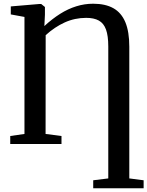

<svg xmlns="http://www.w3.org/2000/svg" viewBox="-20 -774 792 1032"><path d="M481 238V195L562 185V-524Q562 -581.5 549.8 -615.2Q537.5 -649 511.2 -663.5Q485 -678 443.5 -678Q382 -678 328 -653.5Q274 -629 225.5 -585L225 -54L310.5 -43V0H35V-43L111.5 -54V-683L38 -696.5V-739.5L191 -752.5H201.5L221.5 -736.5V-695L218.5 -634Q261 -673 303.5 -699.8Q346 -726.5 390.2 -740.2Q434.5 -754 481 -754Q546.5 -754 589.5 -729.8Q632.5 -705.5 653.8 -654.5Q675 -603.5 675 -523V185L752 195V238Z"/></svg>

Font: Merriweather 48pt Medium
Style: Regular
Weight: 500
Version: Version 2.100